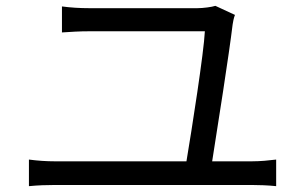

<svg xmlns="http://www.w3.org/2000/svg" viewBox="-20 -694 1040 657"><path d="M706 -142C723 -249 765 -516 776 -610C777 -618 780 -633 784 -643L717 -674C705 -670 675 -666 655 -666H286C253 -666 221 -668 192 -672V-583C223 -585 250 -587 287 -587H681C678 -517 636 -249 618 -142H167C139 -142 109 -144 79 -148V-57C110 -60 139 -61 167 -61H842C862 -61 898 -60 925 -57V-148C900 -145 872 -142 842 -142Z"/></svg>

Font: Source Han Sans KR Regular
Style: Regular
Weight: 400
Designer: Ryoko NISHIZUKA (kana & ideographs); Paul D. Hunt (Latin, Greek & Cyrillic); Wenlong ZHANG (bopomofo); Sandoll Communica
Foundry: Adobe Systems Incorporated
Version: Version 1.004;PS 1.004;hotconv 1.0.82;makeotf.lib2.5.63406